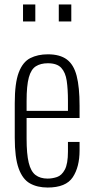

<svg xmlns="http://www.w3.org/2000/svg" viewBox="-20 -830 419 859"><path d="M193 9Q147 9 114 -9.5Q81 -28 63.5 -76.5Q46 -125 46 -214V-368Q46 -459 64 -506Q82 -553 115.5 -570Q149 -587 194 -587Q248 -587 279 -564Q310 -541 323 -490.5Q336 -440 336 -357V-302H99V-210Q99 -141 108.5 -102Q118 -63 139 -47Q160 -31 193 -31Q214 -31 235 -38Q256 -45 270 -71Q284 -97 284 -152V-195H336V-157Q336 -83 305.5 -37Q275 9 193 9ZM99 -334H284V-379Q284 -431 278.5 -468.5Q273 -506 254 -526.5Q235 -547 194 -547Q162 -547 140.5 -533.5Q119 -520 109 -483.5Q99 -447 99 -378ZM243 -734V-810H299V-734ZM83 -734V-810H138V-734Z"/></svg>

Font: Oswald ExtraLight
Style: Regular
Weight: 250
Designer: Vernon Adams
Foundry: Vernon Adams
Version: Version 4.103;gftools[0.9.33.dev8+g029e19f]